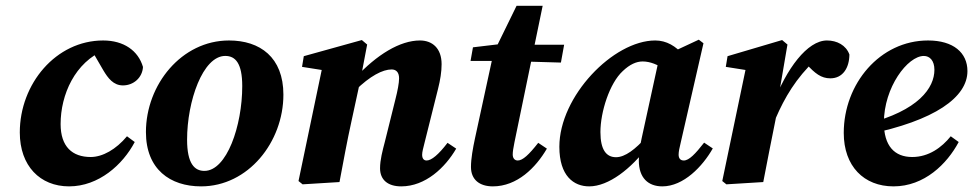

<svg xmlns="http://www.w3.org/2000/svg" viewBox="-20 -641 3426 676"><path d="M223.2 15.2C327.3 15.2 412.3 -60.9 454.4 -141L427.1 -161.2C388.6 -114.9 341.1 -88.2 299.3 -88.2C234.8 -88.2 193.4 -124.4 193.4 -204.2C193.4 -307.3 243.7 -422.2 349.4 -465.4L299.4 -469.9L343.7 -393.6C360.3 -365.7 379.3 -340.3 412.8 -340.3C451 -340.3 481.5 -368.4 483.4 -405.3C466.6 -462.8 415.7 -498.5 343.2 -498.5C177.1 -498.5 49.7 -345.9 49.7 -174.7C49.7 -56.9 121.1 15.2 223.2 15.2Z M687.9 15.2C853.9 15.2 977.8 -140.9 977.8 -307.7C977.8 -439.4 895.4 -498.5 786.3 -498.5C619.3 -498.5 493.8 -343 493.8 -176C493.8 -44.7 579.3 15.2 687.9 15.2ZM699.6 -39.3C665.3 -39.3 638.7 -64.2 638.7 -149.3C638.7 -284.6 694 -444.1 773.1 -444.1C808.6 -444.1 832.9 -418.7 832.9 -337.8C832.9 -198.1 778.4 -39.3 699.6 -39.3Z M1318.1 -48.5C1318.1 -8.3 1345 15.2 1392.6 15.2C1477.9 15.2 1547.2 -50.7 1586.2 -117.7L1555.7 -138.1C1524.1 -96.7 1499.1 -75.9 1482 -75.9C1472.2 -75.9 1466.3 -82.9 1466.3 -96.2C1466.3 -106.2 1470.2 -120 1475 -139.3L1522.2 -327.9C1530.2 -359.5 1534.8 -388.2 1534.8 -415.1C1534.8 -471.2 1502 -498.5 1458.6 -498.5C1388.2 -498.5 1306.6 -448.6 1231 -366.9L1231 -322.7C1282.9 -373.6 1327.3 -396.5 1358.8 -396.5C1374.3 -396.5 1385.1 -386.9 1385.1 -365.3C1385.1 -348.9 1380 -321.7 1372 -290.6L1334.8 -141C1326.9 -110.8 1318.1 -78 1318.1 -48.5ZM1175.3 0C1189 -72.4 1201.7 -142.9 1217.5 -214.3L1249.2 -360.7L1272.7 -484.2L1254 -500L1049.6 -443.2L1043.4 -405.6L1169.9 -385.6L1116.9 -414.7L1031 -3.6L1045.4 8L1175.3 0Z M1636.7 -426.4H1757L1954.9 -420.7L1966.2 -483.4H1763.8V-488.5L1645.2 -474.4L1636.7 -426.4ZM1652.2 -153.3C1645 -119.5 1638.2 -82.3 1638.2 -53.2C1638.2 -8.3 1668.5 15.2 1715.3 15.2C1800.6 15.2 1866.4 -50.4 1905.5 -117.7L1875 -138.1C1841.9 -95.9 1820.3 -75.9 1802.7 -75.9C1792.8 -75.9 1785.2 -83.2 1785.2 -97C1785.2 -107 1787.5 -120.8 1791.3 -139.9L1890.6 -620.5H1798.7L1717.6 -454.7L1652.2 -153.3Z M2054.5 15.2C2122.7 15.2 2202.3 -46.8 2262.2 -127L2256.1 -159.1C2217.1 -115.4 2180.8 -87.5 2148.9 -87.5C2115.1 -87.5 2094 -112.9 2094 -176C2094 -247 2126.2 -348.1 2172.8 -390.9C2197.5 -414.4 2220.7 -424.6 2242.6 -424.6C2269.7 -424.6 2296.5 -413 2320.1 -396.3L2387.8 -445.8C2359.6 -478.9 2326.4 -498.5 2287 -498.5C2139.5 -498.5 1949.4 -302.5 1949.4 -124.2C1949.4 -21.3 2000.1 15.2 2054.5 15.2ZM2311.9 15.2C2386.8 15.2 2453.9 -55.3 2489.6 -118.4L2459.1 -138.8C2428.4 -99.4 2406 -75.9 2387.5 -75.9C2375.9 -75.9 2369.3 -83.2 2369.3 -96.5C2369.3 -107 2372.3 -120.8 2376.8 -139.3L2456.8 -488.7L2440.3 -501.3L2300.7 -436.2L2239.2 -154.4C2232.9 -125 2229.2 -101.1 2229.2 -75.7C2229.2 -14.4 2262.5 15.2 2311.9 15.2Z M2711 -224.3C2742.7 -297.7 2782.5 -365.6 2851.7 -431.1L2803.9 -432L2818.7 -415.9C2849.4 -382.6 2870.9 -365.2 2903.5 -365.2C2947.3 -365.2 2970.3 -401.9 2970.6 -449.1C2958.8 -481.9 2926.8 -498.5 2891.6 -498.5C2822.1 -498.5 2748.5 -398.2 2702.3 -275.9L2711 -224.3ZM2523 -3.6 2537.4 8 2667.3 0C2681 -72.4 2695.2 -142.9 2709.5 -214.3L2727.1 -302.9L2722.7 -309.5L2752.5 -484.2L2733.7 -500L2541.6 -443.2L2535.4 -405.6L2661.9 -385.6L2608.9 -414.7L2523 -3.6Z M3125.9 15.2C3234.3 15.2 3314.2 -63.6 3355.4 -141L3327.4 -161.2C3296 -122.1 3250.3 -88.2 3191.7 -88.2C3129.5 -88.2 3092 -127.2 3092 -209.2C3092 -333.5 3175.6 -444 3232.7 -444C3253.4 -444 3269.9 -427.8 3269.9 -395.1C3269.9 -332.3 3215 -251.4 3030.9 -204.8L3033.5 -167.6C3272.5 -216.2 3386.2 -299 3386.2 -390.7C3386.2 -455.4 3336.7 -498.5 3247.5 -498.5C3078.2 -498.5 2950.7 -346.3 2950.7 -173C2950.7 -55.8 3021.6 15.2 3125.9 15.2Z"/></svg>

Font: Source Serif Variable
Style: Italic
Weight: 389
Italic angle: -12°
Designer: Frank Grießhammer
Foundry: Adobe Systems Incorporated
Version: Version 3.001;hotconv 1.0.111;makeotfexe 2.5.65597